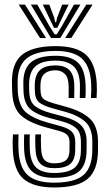

<svg xmlns="http://www.w3.org/2000/svg" viewBox="-20 -811 478 840"><path d="M216.8 -75.2Q176.8 -75.2 156.9 -94.4Q137 -113.5 135 -160.8Q134.5 -171.5 134.2 -191.4Q134 -211.2 135 -223H159.5Q158.8 -211.8 158.9 -196.2Q159 -180.8 159.8 -161.8Q161 -126 174.8 -111.2Q188.5 -96.5 216.8 -96.5Q252.2 -96.5 268 -109.6Q283.8 -122.8 284 -153.5Q284.5 -172.2 284.2 -190.5Q283.8 -211.2 273.2 -221.4Q262.8 -231.5 240 -237.8L180.5 -254Q110.5 -273 73.9 -304.1Q37.2 -335.2 33.5 -405Q33 -414.8 32.9 -423.6Q32.8 -432.5 32.5 -441Q28.8 -532 75.6 -570.6Q122.5 -609.2 223 -609.2Q314.5 -609.2 356.2 -571.4Q398 -533.5 403.2 -446.2Q404 -434 403.9 -416.9Q403.8 -399.8 402.5 -382.2H377.8Q379.2 -399 379.4 -416.5Q379.5 -434 378.8 -445Q374.8 -521.5 338.2 -554.9Q301.8 -588.2 223 -588.2Q135 -588.2 94.8 -553.8Q54.5 -519.2 57.2 -440.8Q57.5 -431.8 57.5 -423.2Q57.5 -414.8 58.2 -405Q63.8 -343.2 96.1 -317.4Q128.5 -291.5 187.2 -275.2L245.8 -259Q279 -249.8 294.1 -234.9Q309.2 -220 309.2 -190.5Q309.2 -180.2 309.2 -172.4Q309.2 -164.5 309 -153.2Q308.5 -112 287.2 -93.6Q266 -75.2 216.8 -75.2ZM216.8 -33Q151.2 -33 119.8 -61.5Q88.2 -90 85.5 -159Q84.8 -172.8 84.9 -192.4Q85 -212 85.8 -223H110.5Q109.5 -212.2 109.6 -192.5Q109.8 -172.8 110.2 -160Q112.8 -102.2 138.1 -78.2Q163.5 -54.2 216.8 -54.2Q279 -54.2 306.2 -77.1Q333.5 -100 334 -153.5Q334.2 -163.5 334.1 -172Q334 -180.5 334 -190.5Q334 -232 312.5 -250.8Q291 -269.5 251.5 -280L193.8 -295.5Q142.2 -309.2 114.8 -331.8Q87.2 -354.2 83.2 -404.2Q82.5 -414 82.5 -423.2Q82.5 -432.5 82.2 -440.8Q79.8 -506.2 113.4 -536.6Q147 -567 223 -567Q288.5 -567 319.8 -538Q351 -509 354.2 -443.5Q354.8 -434.5 354.9 -416.9Q355 -399.2 353.5 -382.2H329Q329.2 -399.2 329.6 -416.2Q330 -433.2 329.8 -440.2Q328 -497 301.4 -521.4Q274.8 -545.8 223 -545.8Q163.5 -545.8 135.5 -521.2Q107.5 -496.8 107.2 -440.8Q107 -431.5 107.4 -422.2Q107.8 -413 108.2 -405.2Q110.5 -364.2 134 -346.4Q157.5 -328.5 200.5 -316.8L257.5 -301.2Q310.5 -287 334.8 -262.6Q359 -238.2 359 -190.5Q359 -182 359 -172.9Q359 -163.8 358.8 -153.2Q358.2 -89 325.5 -61Q292.8 -33 216.8 -33ZM216.8 9.2Q126.8 9.2 83.2 -28.1Q39.8 -65.5 36 -156.8Q34.2 -195 36.8 -223H61.2Q60.5 -212.2 60.2 -192.8Q60 -173.2 60.8 -157.8Q64.2 -77.8 101.4 -44.8Q138.5 -11.8 216.8 -11.8Q306 -11.8 344.6 -44.8Q383.2 -77.8 383.8 -153.2Q384 -164.2 384 -172.2Q384 -180.2 384 -190.5Q384 -250.8 352.4 -278.8Q320.8 -306.8 263.2 -322.5L207.2 -338Q174.5 -347 154.8 -360.4Q135 -373.8 133 -405.2Q132.8 -413 132.2 -422.1Q131.8 -431.2 132 -440.5Q133.2 -484.5 155.2 -504.6Q177.2 -524.8 223 -524.8Q262.8 -524.8 283.2 -504.6Q303.8 -484.5 305 -439.2Q305.2 -428.2 305.1 -415.6Q305 -403 304.5 -382.2H280.2Q280.5 -398.8 280.5 -415.6Q280.5 -432.5 280.2 -438Q278.8 -472.8 263 -488.1Q247.2 -503.5 223 -503.5Q192 -503.5 174.9 -488.8Q157.8 -474 157 -440.5Q156.8 -430.8 156.9 -422.8Q157 -414.8 158 -405.2Q160.2 -383.5 174.5 -375Q188.8 -366.5 213.8 -359.2L269 -343.8Q338.8 -324.5 373.8 -291.2Q408.8 -258 408.8 -190.5Q408.8 -179.8 408.9 -171.8Q409 -163.8 408.8 -153.2Q408.2 -66.8 364 -28.8Q319.8 9.2 216.8 9.2ZM61.8 -790.8H89.2L181.5 -644.8H155ZM115 -790.8H143.2L196 -697.2L219 -660.8H228L250.8 -697L303.5 -790.8H331.8L243.8 -644.8H203ZM167.2 -790.8H195.8L217.2 -733.2L221.2 -713.8H225.5L229.8 -733.2L252 -790.8H280.2L245.2 -719L231 -689.5H216L201.8 -719ZM357.5 -790.8H385L292 -644.8H265.2Z"/></svg>

Font: Big Shoulders Inline Text ExtraBold
Style: Regular
Weight: 800
Designer: Patric King
Foundry: XO Type Co
Version: Version 1.000